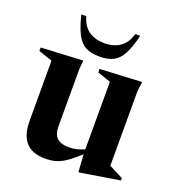

<svg xmlns="http://www.w3.org/2000/svg" viewBox="-135 -840 882 963"><g transform="rotate(20 306.0 -358.0)"><path d="M219 -165Q219 -123 239.5 -103.5Q260 -84 303 -84Q325 -84 345.8 -89Q366.5 -94 385 -102.5V-463L314 -487.5V-506L537.5 -517.5L531 -467V-68Q537 -65 551 -58Q565 -51 580.5 -43Q596 -35 606.5 -29.5V-17L399 16.5H391.5L385.5 -76.5Q345 -39.5 317 -21Q289 -2.5 264.5 3.8Q240 10 209.5 10Q73.5 10 73.5 -142V-462.5L0 -487.5V-506L223 -517.5L219 -467.5ZM292 -635.5Q341.5 -635.5 375 -658.5Q408.5 -681.5 423 -732H449.5Q433.5 -667 414 -630.2Q394.5 -593.5 365.5 -578.8Q336.5 -564 292 -564Q247.5 -564 218.5 -578.8Q189.5 -593.5 170 -630.2Q150.5 -667 134.5 -732H161Q175.5 -681.5 209 -658.5Q242.5 -635.5 292 -635.5Z"/></g></svg>

Font: Newsreader Display SemiBold
Style: Regular
Weight: 600
Designer: Hugues Gentile
Foundry: Production Type
Version: Version 1.001